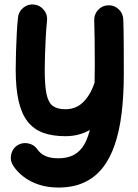

<svg xmlns="http://www.w3.org/2000/svg" viewBox="-20 -559 615 856"><path d="M131.8 -538.8Q105.3 -541.9 84.2 -524.8Q63 -507.8 60.3 -481.3Q56.9 -451.3 54.7 -409.7Q52.5 -368 51.3 -325.4Q50 -282.7 50 -248.5Q50 -165 63.2 -108Q76.4 -50.9 103.6 -16.6Q130.7 17.7 172.5 33Q214.4 48.2 271.5 48.2Q332.8 48.2 381.5 19.8Q430.3 -8.7 464.8 -57.3Q499.3 -106 517.1 -166.9Q523.9 -190.1 512.1 -211.5Q500.4 -233 477.5 -239.9Q454.3 -246.7 432.9 -234.7Q411.4 -222.8 404.5 -200Q387.6 -142.2 354.4 -107.1Q321.2 -72 271.5 -72Q235.5 -72 215.5 -86.8Q195.4 -101.6 187.4 -139.8Q179.4 -178.1 179.4 -248.5Q179.4 -276.7 180.7 -316Q181.9 -355.3 184.1 -395.6Q186.3 -435.9 189.7 -466.9Q192.7 -493.4 175.5 -514.8Q158.3 -536.1 131.8 -538.8ZM461.8 -535.4Q435.3 -534.3 417.1 -514.5Q398.9 -494.6 400 -467.7Q401.1 -437.4 401.9 -385.3Q402.6 -333.1 402.6 -266.6Q402.6 -180.9 398.7 -114Q394.8 -47 384.7 2.2Q374.6 51.4 356.6 83.5Q338.5 115.6 309.9 131.2Q281.4 146.7 240.2 146.7Q205.7 146.7 182.9 136.7Q160.2 126.7 146.6 106.8Q131.8 85.2 104.9 80.1Q78 75.1 56 89.8Q34.4 104.6 29.4 131.5Q24.3 158.3 39.1 180.3Q70.4 226.4 122.7 251.8Q174.9 277.1 240.2 277.1Q305.2 277.1 353.6 255.2Q402.1 233.4 436.2 191Q470.2 148.6 491.4 86.9Q512.6 25.3 522.3 -54.6Q532 -134.5 532 -231.4Q532 -301.5 531.7 -347.4Q531.5 -393.2 531 -422.9Q530.5 -452.5 529.5 -473.3Q528.4 -499.9 508.6 -518.2Q488.8 -536.5 461.8 -535.4Z"/></svg>

Font: Mikhak VF
Style: Regular
Weight: 100
Designer: Amin Abedi
Version: Version 3.001